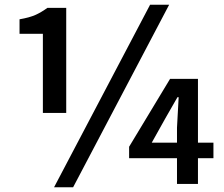

<svg xmlns="http://www.w3.org/2000/svg" viewBox="-20 -772 939 806"><path d="M160 -298V-630H62V-691Q103 -698 128 -709Q153 -720 179 -739H258V-298ZM207 14 610 -752H690L287 14ZM723 0V-236L730 -364H725L674 -275L617 -173H876V-108H522V-156L694 -441H811V0Z"/></svg>

Font: Noto Sans KR Thin SemiBold
Style: Regular
Weight: 600
Version: Version 2.004-H2;hotconv 1.0.118;makeotfexe 2.5.65603